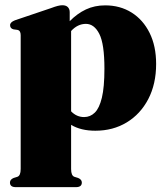

<svg xmlns="http://www.w3.org/2000/svg" viewBox="-20 -500 652 752"><path d="M253 -452.5V-417Q282.5 -447 316.5 -463Q350.5 -479 392 -479Q450.5 -479 495.5 -450.8Q540.5 -422.5 566 -371Q591.5 -319.5 591.5 -249.5Q591.5 -171 560.8 -112Q530 -53 476.2 -20.5Q422.5 12 353.5 12Q296.5 12 258.5 -11V162Q258.5 188 271.5 192.5L286 197Q300.5 203 300.5 215Q300.5 233 277.5 233H42Q19 233 19 215Q19 203 33.5 197L48 192.5Q61 188 61 162V-362.5Q61 -380.5 48 -383L33 -385Q19.5 -388.5 19.5 -401.5Q19.5 -413 38.5 -420.5L180.5 -468.5Q209 -479.5 224 -479.5Q238.5 -479.5 245.8 -472Q253 -464.5 253 -452.5ZM316.5 -406.5Q284 -406.5 258.5 -378.5V-64Q280 -41.5 309.5 -41.5Q333.5 -41.5 351.2 -58.8Q369 -76 379 -117.2Q389 -158.5 389 -231Q389 -328 369 -367.2Q349 -406.5 316.5 -406.5Z"/></svg>

Font: Fraunces 72pt Black
Style: Regular
Weight: 900
Version: Version 1.000;[0bf87f6ff]